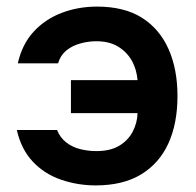

<svg xmlns="http://www.w3.org/2000/svg" viewBox="-20 -554 593 582"><path d="M270 8Q215 8 164.5 -9.5Q114 -27 79 -64.5Q44 -102 31 -160H153Q162 -137 180.5 -122.5Q199 -108 223 -102Q247 -96 272 -96Q314 -96 341 -112Q368 -128 382 -154.5Q396 -181 397 -211H195V-311H397Q394 -345 379 -371Q364 -397 337.5 -413Q311 -429 272 -429Q247 -429 222.5 -422Q198 -415 180.5 -400.5Q163 -386 156 -362H34Q47 -420 82 -458Q117 -496 167 -515Q217 -534 274 -534Q357 -534 410.5 -500Q464 -466 491 -405Q518 -344 518 -263Q518 -180 490.5 -119.5Q463 -59 408 -25.5Q353 8 270 8Z"/></svg>

Font: Onest SemiBold
Style: Regular
Weight: 600
Designer: Dmitri Voloshin, Andrey Kudryavtsev
Foundry: Dmitri Voloshin, Andrey Kudryavtsev
Version: Version 1.000;gftools[0.9.33]